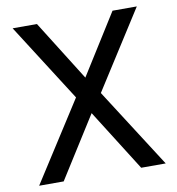

<svg xmlns="http://www.w3.org/2000/svg" viewBox="-80 -783 787 855"><g transform="rotate(-10 313.5 -355.5)"><path d="M143.6 -710.9 314.5 -438.5 485.4 -710.9H595.2L370.6 -358.9L600.6 0H489.7L314.5 -277.8L139.2 0H28.3L258.3 -358.9L33.7 -710.9Z"/></g></svg>

Font: Roboto21382017
Style: Regular
Weight: 400
Designer: Christian Robertson
Foundry: Google
Version: Version 2.138; 2017